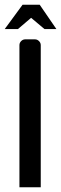

<svg xmlns="http://www.w3.org/2000/svg" viewBox="-20 -790 258 810"><path d="M151.9 0H62V-599.6Q62 -609.4 69.3 -616.7Q76.7 -624 86.4 -624H127.4Q137.2 -624 144.5 -616.7Q151.9 -609.4 151.9 -599.6ZM217.8 -667.5H167.5L111.3 -714.8L55.7 -667.5H0L75.2 -770H147.5Z"/></svg>

Font: Uroob
Style: Regular
Weight: 400
Designer: Hussain K H
Foundry: Swanthanthra Malayalam Computing(http://smc.org.in)
Version: Version 2.0.0+20200101